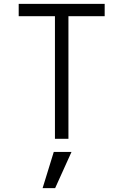

<svg xmlns="http://www.w3.org/2000/svg" viewBox="-20 -720 640 996"><path d="M265 0V-636H77V-700H523V-636H335V0ZM201 256 259 68H351L266 256Z"/></svg>

Font: DM Mono Light
Style: Regular
Weight: 300
Designer: Colophon Foundry
Foundry: Colophon Foundry
Version: Version 1.000; ttfautohint (v1.8.2.53-6de2)